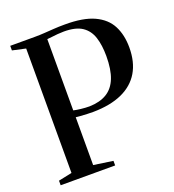

<svg xmlns="http://www.w3.org/2000/svg" viewBox="-136 -856 873 962"><g transform="rotate(-20 300.5 -375.0)"><path d="M95 -39.5V-703L24.5 -718.5V-743H155Q183 -743 207.8 -744.8Q232.5 -746.5 258.8 -748.2Q285 -750 317.5 -750Q415.5 -750.5 473.5 -723.8Q531.5 -697 557 -647.8Q582.5 -598.5 582.5 -531.5Q582.5 -454 550.8 -400.5Q519 -347 456.8 -318.8Q394.5 -290.5 302.5 -289.5Q290 -289.5 271 -290.2Q252 -291 234.8 -292.2Q217.5 -293.5 210.5 -294.5V-39.5L313.5 -24.5V0H23V-24.5ZM210.5 -331Q225 -327.5 248.8 -324.8Q272.5 -322 295 -322Q350.5 -323.5 387 -345.8Q423.5 -368 441.5 -413.5Q459.5 -459 459.5 -530.5Q459.5 -588 446 -630.2Q432.5 -672.5 398.5 -695.5Q364.5 -718.5 301.5 -718.5Q285.5 -718.5 268 -717Q250.5 -715.5 235.5 -713.5Q220.5 -711.5 210.5 -711Z"/></g></svg>

Font: Merriweather 120pt Medium
Style: Regular
Weight: 500
Version: Version 2.100